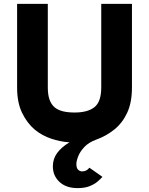

<svg xmlns="http://www.w3.org/2000/svg" viewBox="-20 -720 767 988"><path d="M379 248Q320.5 248 286.2 216.2Q252 184.5 252 136Q252 97 274.5 66.8Q297 36.5 338 12H333Q289.5 9 243.2 -6.5Q197 -22 160 -52Q119.5 -86 93.8 -139Q68 -192 68 -270V-700H226V-270Q226 -232 235 -207Q244 -182 262 -167Q279.5 -153 305 -147Q330.5 -141 364 -141Q431.5 -141 466.2 -168.8Q501 -196.5 501 -270V-700H659V-270Q659 -192.5 634.5 -139.8Q610 -87 568.2 -53.5Q526.5 -20 474 -1Q436 13 414 36.5Q392 60 382.5 84.2Q373 108.5 373 124Q373 145 382.2 153.5Q391.5 162 402 162Q426 162 440 143L507 190Q497.5 201 481.8 214.5Q466 228 441 238Q416 248 379 248Z"/></svg>

Font: Overpass Black
Style: Regular
Weight: 900
Designer: Delve Withrington, Dave Bailey, Thomas Jockin
Foundry: Delve Fonts LLC
Version: Version 4.000; ttfautohint (v1.8.3)